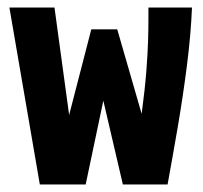

<svg xmlns="http://www.w3.org/2000/svg" viewBox="-20 -491 540 511"><path d="M86 0 5 -471H125L164 -185L223 -413H292L357 -188Q366 -256 369.5 -302Q373 -348 374 -380Q375 -412 375 -436V-471H491Q488 -399 477.5 -316.5Q467 -234 453 -152.5Q439 -71 426 0H307L255 -223L208 0Z"/></svg>

Font: Inconsolata Black
Style: Regular
Weight: 900
Monospace: yes
Designer: Raph Levien, Cyreal, Brenton Simpson
Foundry: Raph Levien, Cyreal, Google
Version: Version 3.001; ttfautohint (v1.8.2.53-6de2)